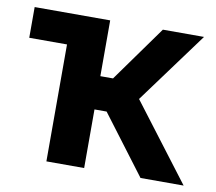

<svg xmlns="http://www.w3.org/2000/svg" viewBox="-64 -598 756 671"><g transform="rotate(10 314.0 -262.0)"><path d="M422 -271 628 0H475L318 -208H275V0H141V-415H7V-524H275V-326H320L462 -524H608Z"/></g></svg>

Font: Raleway-v4020
Style: Bold
Weight: 700
Designer: Matt McInerney, Pablo Impallari, Rodrigo Fuenzalida
Foundry: Matt McInerney, Pablo Impallari, Rodrigo Fuenzalida
Version: Version 4.020;PS 004.020;hotconv 1.0.88;makeotf.lib2.5.64775